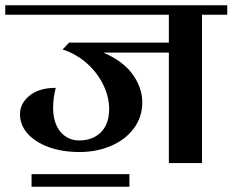

<svg xmlns="http://www.w3.org/2000/svg" viewBox="-32 -620 884 730"><path d="M610 -420H361Q436 -388 472.5 -337Q509 -286 509 -231Q509 -175 477 -132Q445 -89 390.5 -65.5Q336 -42 270 -42Q204 -42 152.5 -61Q101 -80 72.5 -112.5Q44 -145 44 -186Q44 -227 80.5 -256.5Q117 -286 180 -286Q170 -249 170 -210Q170 -153 197.5 -119.5Q225 -86 270 -86Q320 -86 351.5 -117Q383 -148 383 -206Q383 -252 360.5 -298Q338 -344 298 -379.5Q258 -415 206 -432L231 -458H610V-564H-12V-600H832V-564H736V0H610ZM460 90H88V42H460Z"/></svg>

Font: Arya
Style: Bold
Weight: 700
Designer: Eduardo Rodriguez Tunni, Modular Infotech
Foundry: Eduardo Rodriguez Tunni, Modular Infotech
Version: Version 1.002